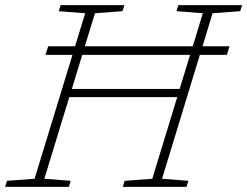

<svg xmlns="http://www.w3.org/2000/svg" viewBox="-46 -727 962 747"><path d="M131 -513.5 141.5 -547H246L285.5 -675.5L182.5 -683.5L190 -707H438L430.5 -683.5L323.5 -675.5L284 -547H704L743 -675.5L640.5 -683.5L648 -707H896L888.5 -683.5L781 -675.5L742 -547H847L836.5 -513.5H731.5L584.5 -31.5L687 -23.5L679.5 0H432L439 -23.5L546.5 -31.5L643.5 -349H223.5L126.5 -31.5L229 -23.5L222 0H-26L-19 -23.5L88.5 -31.5L236 -513.5ZM233.5 -381H653L693.5 -513.5H274Z"/></svg>

Font: Newsreader 6pt ExtraLight
Style: Italic
Weight: 275
Italic angle: -17°
Designer: Hugues Gentile
Foundry: Production Type
Version: Version 1.003; ttfautohint (v1.8.3)